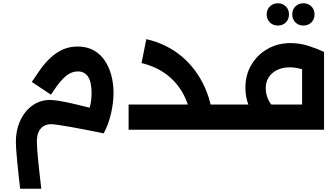

<svg xmlns="http://www.w3.org/2000/svg" viewBox="-20 -792 2054 1172"><path d="M103 360Q99 326 94.5 285.5Q90 245 86 204Q82 163 79.5 128.5Q77 94 77 73Q77 21 91.5 -24.5Q106 -70 133.5 -105.5Q161 -141 199.5 -161.5Q238 -182 286 -182Q306 -182 342.5 -176Q379 -170 426.5 -159Q474 -148 528 -134.5Q582 -121 639 -104L613 22Q564 12 513.5 2Q463 -8 417.5 -16Q372 -24 338.5 -29Q305 -34 290 -34Q269 -34 249.5 -24Q230 -14 217.5 9.5Q205 33 205 75Q205 93 207.5 127Q210 161 214.5 202.5Q219 244 223.5 285.5Q228 327 232 360ZM613 22 488 -40Q513 -81 526 -128Q539 -175 539 -223Q539 -292 517.5 -324Q496 -356 455 -356Q429 -356 404 -342.5Q379 -329 352 -298Q325 -267 291 -214L174 -292Q199 -330 226.5 -368.5Q254 -407 287.5 -438.5Q321 -470 362 -489Q403 -508 454 -508Q510 -508 551.5 -485Q593 -462 619.5 -422.5Q646 -383 659.5 -332Q673 -281 673 -225Q673 -167 658 -100.5Q643 -34 613 22Z M1169 0V-154H1361V0ZM1361 0V-154Q1371 -154 1376 -133Q1381 -112 1381 -78Q1381 -43 1376 -21.5Q1371 0 1361 0ZM1150 0Q1149 -107 1112.5 -190Q1076 -273 1008 -328.5Q940 -384 844 -407L873 -553Q999 -524 1090 -447Q1181 -370 1231.5 -256Q1282 -142 1283 0ZM765 0V-154H1243V0Z M1361 0V-154H1824V-475H1958V0ZM1645 -6Q1597 -23 1559 -59Q1521 -95 1499.5 -145.5Q1478 -196 1478 -256Q1478 -336 1515 -397.5Q1552 -459 1614.5 -494Q1677 -529 1753 -529Q1810 -529 1863 -512Q1916 -495 1958 -475L1901 -340Q1858 -360 1819.5 -370.5Q1781 -381 1748 -381Q1704 -381 1671 -364.5Q1638 -348 1620 -319.5Q1602 -291 1602 -255Q1602 -209 1624.5 -170.5Q1647 -132 1688 -111ZM1361 0Q1351 0 1346 -21.5Q1341 -43 1341 -78Q1341 -113 1346 -133.5Q1351 -154 1361 -154ZM1832 -636Q1803 -636 1783.5 -655Q1764 -674 1764 -704Q1764 -734 1783.5 -753Q1803 -772 1832 -772Q1861 -772 1880.5 -753Q1900 -734 1900 -704Q1900 -674 1880.5 -655Q1861 -636 1832 -636ZM1676 -636Q1647 -636 1627.5 -655Q1608 -674 1608 -704Q1608 -734 1627.5 -753Q1647 -772 1676 -772Q1705 -772 1724.5 -753Q1744 -734 1744 -704Q1744 -674 1724.5 -655Q1705 -636 1676 -636Z"/></svg>

Font: Alexandria SemiBold
Style: Regular
Weight: 600
Designer: Mohamed Gaber
Foundry: Kief Type Foundry
Version: Version 5.100